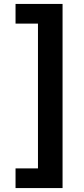

<svg xmlns="http://www.w3.org/2000/svg" viewBox="-20 -817 425 976"><path d="M298 139H59V39H173V-697H59V-797H298Z"/></svg>

Font: Afrihost Sans Med
Style: Regular
Weight: 500
Designer: Afrihost SP Pty Ltd
Version: Version 1.000